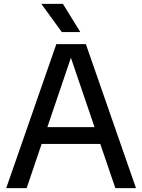

<svg xmlns="http://www.w3.org/2000/svg" viewBox="-20 -967 731 987"><path d="M12 0 269.5 -740H421.5L679 0H573L495.5 -227H194L117 0ZM223.5 -313.5H466L344.5 -670ZM298 -802 192.5 -947H303.5L393 -802Z"/></svg>

Font: Encode Sans Md
Style: Regular
Weight: 500
Designer: Multiple Designers
Foundry: Impallari Type
Version: Version 3.002; ttfautohint (v1.8.3) -l 8 -r 50 -G 200 -x 14 